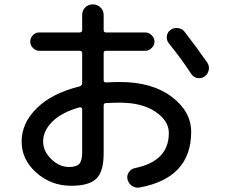

<svg xmlns="http://www.w3.org/2000/svg" viewBox="-20 -825 1040 889"><path d="M348.6 -328.1Q265.6 -304.7 222.7 -262.2Q179.7 -219.7 179.7 -169.9Q179.7 -125 217.3 -88.4Q254.9 -51.8 299.8 -51.8Q334 -51.8 347.2 -66.4Q360.4 -81.1 360.4 -118.2V-319.3Q360.4 -324.2 356.4 -326.7Q352.5 -329.1 348.6 -328.1ZM309.6 35.2Q216.8 35.2 148.4 -25.4Q80.1 -85.9 80.1 -169.9Q80.1 -254.9 150.4 -324.2Q220.7 -393.6 348.6 -424.8Q359.4 -428.7 360.4 -438.5V-579.1Q360.4 -589.8 348.6 -589.8H162.1Q145.5 -589.8 132.8 -602.5Q120.1 -615.2 120.1 -632.3Q120.1 -649.4 132.3 -662.1Q144.5 -674.8 162.1 -674.8H348.6Q359.4 -674.8 360.4 -685.5V-754.9Q360.4 -776.4 374.5 -790.5Q388.7 -804.7 409.7 -804.7Q430.7 -804.7 445.3 -790.5Q460 -776.4 460 -754.9V-685.5Q460 -674.8 470.7 -674.8H652.3Q668.9 -674.8 682.1 -662.1Q695.3 -649.4 695.3 -632.3Q695.3 -615.2 682.1 -602.5Q668.9 -589.8 652.3 -589.8H470.7Q460 -589.8 460 -579.1V-453.1Q460 -443.4 470.7 -443.4Q510.7 -445.3 535.2 -445.3Q684.6 -445.3 774.9 -377Q865.2 -308.6 865.2 -214.8Q865.2 -1 627 43Q608.4 46.9 591.8 36.1Q575.2 25.4 570.3 4.9Q566.4 -12.7 576.7 -27.8Q586.9 -43 605.5 -46.9Q762.7 -79.1 761.7 -210Q761.7 -265.6 699.7 -307.6Q637.7 -349.6 535.2 -349.6Q510.7 -349.6 470.7 -347.7Q460 -347.7 460 -335.9V-115.2Q460 -31.2 426.3 2Q392.6 35.2 309.6 35.2ZM834 -678.7Q892.6 -603.5 940.4 -534.2Q950.2 -518.6 946.3 -500Q942.4 -481.4 925.8 -469.7Q910.2 -460 892.6 -463.9Q875 -467.8 864.3 -484.4Q819.3 -553.7 762.7 -623Q751 -636.7 752.4 -655.8Q753.9 -674.8 768.6 -685.5Q783.2 -697.3 802.7 -695.3Q822.3 -693.4 834 -678.7Z"/></svg>

Font: Rounded-X Mgen+ 1mn medium
Style: Regular
Weight: 500
Designer: [Source Han Sans]
Ryoko NISHIZUKA  (kana & ideographs); Paul D. Hunt (Latin, Greek & Cyrillic); Wenlong ZHANG  (bopomofo
Version: Version 1.059.20150602